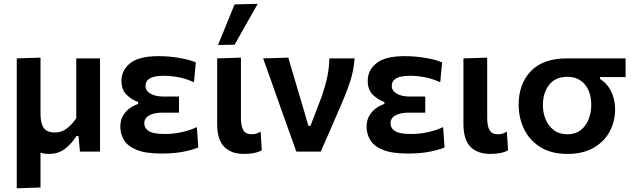

<svg xmlns="http://www.w3.org/2000/svg" viewBox="-20 -810 3390 1026"><path d="M69.5 196V-498L196.5 -502V-201Q196.5 -152 213.2 -127Q230 -102 273.5 -102Q310 -102 338.2 -124.2Q366.5 -146.5 387.5 -178.5V-498H514.5V0H407Q405 -20.5 403.5 -41.5Q401.5 -62.5 399.5 -83H388Q367 -47 330.5 -17.2Q294 12.5 242 12.5Q216.5 12.5 196.5 6V192Z M844.5 10.5Q758.5 10.5 710.2 -9.2Q662 -29 642.5 -61.5Q623 -94 623 -133Q623 -168.5 638.2 -193.2Q653.5 -218 675.5 -233Q697.5 -248 718 -254.5V-265Q685.5 -276 657.2 -303Q629 -330 629 -378.5Q629 -434.5 675.5 -472.2Q722 -510 828 -510Q883.5 -510 939.5 -500.2Q995.5 -490.5 1026.5 -476.5L1016.5 -370.5Q972.5 -390.5 931.8 -397.8Q891 -405 855 -405Q804.5 -405 781 -391.2Q757.5 -377.5 757.5 -350.5Q757.5 -325.5 783.5 -309.8Q809.5 -294 857.5 -294H936.5V-208H847Q804 -208 777.5 -193.5Q751 -179 751 -151Q751 -125 774.8 -109.5Q798.5 -94 861 -94Q911.5 -94 957.5 -105.2Q1003.5 -116.5 1032 -131L1039.5 -22Q1013.5 -10.5 963 0Q912.5 10.5 844.5 10.5Z M1284 12.5Q1216 12.5 1178.2 -25.2Q1140.5 -63 1140.5 -147.5V-498L1267.5 -502V-178Q1267.5 -137.5 1279.8 -115Q1292 -92.5 1325 -92.5Q1337 -92.5 1348.2 -95.5Q1359.5 -98.5 1372.5 -107L1379 -7Q1345.5 12.5 1284 12.5ZM1145 -569.5Q1167 -624 1189.5 -678.5Q1211.5 -732.5 1233.5 -786.5L1357 -789.5Q1325 -733.5 1294.5 -679Q1264 -624.5 1233.5 -571Z M1563.5 0Q1546.5 -47 1529.5 -95Q1512.5 -143 1496 -188.5L1464.5 -277Q1445 -332 1425.5 -388Q1405.5 -443.5 1386 -498L1520.5 -502Q1538.5 -442 1561 -365Q1583.5 -288 1604.5 -218.5L1628 -137.5H1639L1700.5 -298Q1718.5 -350.5 1728.8 -399.2Q1739 -448 1740 -498H1875Q1870.5 -434.5 1851.2 -375.2Q1832 -316 1807.5 -260.5Q1779.5 -195.5 1750.8 -129.5Q1722 -63.5 1694 0Z M2160.5 10.5Q2074.5 10.5 2026.2 -9.2Q1978 -29 1958.5 -61.5Q1939 -94 1939 -133Q1939 -168.5 1954.2 -193.2Q1969.5 -218 1991.5 -233Q2013.5 -248 2034 -254.5V-265Q2001.5 -276 1973.2 -303Q1945 -330 1945 -378.5Q1945 -434.5 1991.5 -472.2Q2038 -510 2144 -510Q2199.5 -510 2255.5 -500.2Q2311.5 -490.5 2342.5 -476.5L2332.5 -370.5Q2288.5 -390.5 2247.8 -397.8Q2207 -405 2171 -405Q2120.5 -405 2097 -391.2Q2073.5 -377.5 2073.5 -350.5Q2073.5 -325.5 2099.5 -309.8Q2125.5 -294 2173.5 -294H2252.5V-208H2163Q2120 -208 2093.5 -193.5Q2067 -179 2067 -151Q2067 -125 2090.8 -109.5Q2114.5 -94 2177 -94Q2227.5 -94 2273.5 -105.2Q2319.5 -116.5 2348 -131L2355.5 -22Q2329.5 -10.5 2279 0Q2228.5 10.5 2160.5 10.5Z M2600 12.5Q2532 12.5 2494.2 -25.2Q2456.5 -63 2456.5 -147.5V-498L2583.5 -502V-178Q2583.5 -137.5 2595.8 -115Q2608 -92.5 2641 -92.5Q2653 -92.5 2664.2 -95.5Q2675.5 -98.5 2688.5 -107L2695 -7Q2661.5 12.5 2600 12.5Z M3012.5 12.5Q2925 12.5 2867 -24.2Q2809 -61 2780.2 -120.8Q2751.5 -180.5 2751.5 -250Q2751.5 -362 2817 -430Q2882.5 -498 3009.5 -498H3323V-398H3186V-388.5Q3226 -363 3246.5 -320.2Q3267 -277.5 3267 -227Q3267 -159.5 3237 -105.2Q3207 -51 3150.2 -19.2Q3093.5 12.5 3012.5 12.5ZM3012 -92.5Q3055 -92.5 3083.2 -114.8Q3111.5 -137 3125.5 -173Q3139.5 -209 3139.5 -249.5Q3139.5 -317.5 3105.5 -358.5Q3071.5 -399.5 3011.5 -399.5Q2948 -399.5 2914.5 -356.5Q2881 -313.5 2881 -248.5Q2881 -208 2895.5 -172.5Q2910 -137 2939.2 -114.8Q2968.5 -92.5 3012 -92.5Z"/></svg>

Font: Heraclito SemiBold
Style: Regular
Weight: 600
Designer: Kostas Bartsokas (font) & Cristiano Sobral (main changes)
Foundry: Kostas Bartsokas (font) & Cristiano Sobral (main changes)
Version: Version 1.00;July 8, 2020;FontCreator 13.0.0.2655 64-bit